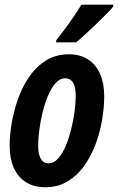

<svg xmlns="http://www.w3.org/2000/svg" viewBox="-20 -786 502 816"><path d="M172.9 9.8Q125 9.8 91.1 -11.2Q57.1 -32.2 39.1 -71.8Q21 -111.3 21 -167Q21 -209.5 29.5 -261Q38.1 -312.5 56.2 -364.3Q74.2 -416 103.8 -459.2Q133.3 -502.4 175.3 -528.8Q217.3 -555.2 272.9 -555.2Q320.3 -555.2 353.8 -533.7Q387.2 -512.2 405 -472.4Q422.9 -432.6 422.9 -377Q422.9 -329.1 413.8 -275.9Q404.8 -222.7 385.7 -171.9Q366.7 -121.1 337.2 -80.1Q307.6 -39.1 266.6 -14.6Q225.6 9.8 172.9 9.8ZM187 -91.8Q208 -91.8 226.1 -111.3Q244.1 -130.9 258.1 -163.1Q272 -195.3 281.7 -233.6Q291.5 -272 296.6 -309.8Q301.8 -347.7 301.8 -377.9Q301.8 -401.9 297.1 -418.7Q292.5 -435.5 282.5 -444.3Q272.5 -453.1 256.8 -453.1Q234.4 -453.1 216.1 -432.6Q197.8 -412.1 183.8 -378.9Q169.9 -345.7 160.6 -306.9Q151.4 -268.1 146.7 -231Q142.1 -193.8 142.1 -166Q142.1 -130.9 153.3 -111.3Q164.6 -91.8 187 -91.8ZM217.8 -606 219.7 -616.2Q240.2 -641.6 259 -667Q277.8 -692.4 294.7 -717.3Q311.5 -742.2 326.2 -766.1H461.9L460.9 -757.8Q450.2 -744.6 429.2 -723.4Q408.2 -702.1 384 -679Q359.9 -655.8 338.1 -636Q316.4 -616.2 303.7 -606Z"/></svg>

Font: Open Sans Condensed
Style: Italic
Weight: 400
Width: 3
Italic angle: -12°
Designer: Monotype Design Team
Foundry: Monotype Imaging Inc.
Version: Version 3.000